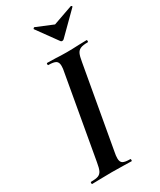

<svg xmlns="http://www.w3.org/2000/svg" viewBox="-204 -875 784 942"><g transform="rotate(-30 188.0 -404.0)"><path d="M25 -12Q52 -12 65.5 -17Q79 -22 86 -36Q93 -50 98 -81L180 -544Q184 -561 184 -577Q184 -598 172 -605.5Q160 -613 130 -613Q127 -613 127 -619Q127 -625 130 -625L176 -624Q216 -622 240 -622Q270 -622 310 -624L353 -625Q356 -625 356 -619Q356 -613 353 -613Q326 -613 312 -607Q298 -601 291.5 -587Q285 -573 280 -542L198 -81Q194 -62 194 -47Q194 -26 206 -19Q218 -12 248 -12Q250 -12 250 -6Q250 0 248 0Q220 0 203 -1L136 -2L71 -1Q54 0 25 0Q22 0 22 -6Q22 -12 25 -12ZM156 -802Q156 -804 159 -806.5Q162 -809 164 -808L258 -769L369 -808H370Q373 -808 375 -805.5Q377 -803 375 -801L258 -685Q254 -681 248 -681Q243 -681 240 -685L156 -801Z"/></g></svg>

Font: Cormorant Infant
Style: Bold Italic
Weight: 700
Italic angle: -10°
Designer: Christian Thalmann (Catharsis Fonts)
Foundry: Catharsis Fonts
Version: Version 4.000